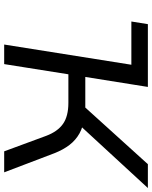

<svg xmlns="http://www.w3.org/2000/svg" viewBox="78 -824 745 942"><g transform="rotate(90 451.0 -352.5)"><path d="M85 -624 98 -705H406L393 -624ZM198 0 310 -705H406L357 -398H525L490 -379L785 -705H902L587 -363L554 -393Q601 -388 634 -369.5Q667 -351 690.5 -320.5Q714 -290 731 -247L825 0H722L646 -206Q625 -262 587.5 -288.5Q550 -315 484 -315H344L294 0Z"/></g></svg>

Font: Nunito Sans 7pt SemiExpanded
Style: Italic
Weight: 400
Width: 6
Italic angle: -9°
Designer: Vernon Adams
Foundry: Vernon Adams
Version: Version 3.101;gftools[0.9.27]